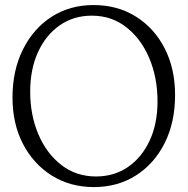

<svg xmlns="http://www.w3.org/2000/svg" viewBox="-20 -729 745 760"><path d="M350 -709Q445.5 -709 518.2 -663.2Q591 -617.5 632 -537.2Q673 -457 673 -353Q673 -245 632 -163Q591 -81 518.5 -34.8Q446 11.5 351.5 11.5Q258 11.5 185.2 -34Q112.5 -79.5 71 -159.2Q29.5 -239 29.5 -343Q29.5 -450.5 70.8 -533.2Q112 -616 184.2 -662.5Q256.5 -709 350 -709ZM603.5 -327.5Q603.5 -421.5 571 -498.5Q538.5 -575.5 480 -621.2Q421.5 -667 343.5 -667Q271.5 -667 216.5 -628.8Q161.5 -590.5 130.5 -522.8Q99.5 -455 99.5 -366.5Q99.5 -273.5 132 -197.2Q164.5 -121 223 -75.8Q281.5 -30.5 360 -30.5Q432 -30.5 486.8 -68.2Q541.5 -106 572.5 -172.8Q603.5 -239.5 603.5 -327.5Z"/></svg>

Font: Fraunces 144pt SuperSoft Light
Style: Regular
Weight: 300
Version: Version 1.000;[0bf87f6ff]